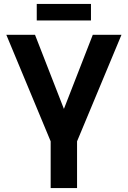

<svg xmlns="http://www.w3.org/2000/svg" viewBox="-20 -957 650 977"><path d="M372.1 -237.8V0H237.8V-237.8L12.2 -779.8H158.2L305.2 -402.8L452.1 -779.8H598.1ZM167 -853V-937H442.9V-853Z"/></svg>

Font: Cooper Hewitt
Style: Semibold
Weight: 709
Designer: Village Type and Design LLC
Foundry: Cooper Hewitt Smithsonian Design Museum
Version: 1.000